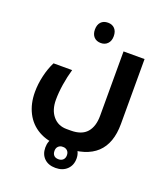

<svg xmlns="http://www.w3.org/2000/svg" viewBox="-178 -765 1118 1278"><g transform="rotate(20 380.5 -126.0)"><path d="M336.9 240.2Q253.4 240.2 191.7 205.1Q129.9 169.9 97.4 106.2Q64.9 42.5 64.9 -40Q64.9 -96.7 78.6 -155.5Q92.3 -214.4 116.2 -261.2H248Q232.4 -207.5 223.1 -148.7Q213.9 -89.8 213.9 -39.1Q213.9 33.7 250.5 76.9Q287.1 120.1 347.2 120.1H377Q454.1 120.1 490.5 78.4Q526.9 36.6 526.9 -39.1V-495.1H675.8V-35.2Q675.8 240.2 380.9 240.2ZM365.2 388.7Q314.9 388.7 285.6 360.1Q256.3 331.5 256.3 283.7Q256.3 235.8 285.6 207.3Q314.9 178.7 365.2 178.7Q414.6 178.7 445.8 207.3Q477.1 235.8 477.1 282.7Q477.1 330.1 446.5 359.4Q416 388.7 365.2 388.7ZM365.2 327.6Q384.8 327.6 397 315.9Q409.2 304.2 409.2 283.7Q409.2 263.2 397 251.5Q384.8 239.7 365.2 239.7Q345.7 239.7 333.5 251.5Q321.3 263.2 321.3 283.7Q321.3 304.2 332.3 315.9Q343.3 327.6 365.2 327.6ZM365.2 -495.6Q334 -495.6 315.9 -514.9Q297.9 -534.2 297.9 -567.4Q297.9 -601.1 315.7 -620.4Q333.5 -639.6 365.2 -639.6Q395.5 -639.6 413.3 -620.6Q431.2 -601.6 431.2 -567.4Q431.2 -534.2 412.8 -514.9Q394.5 -495.6 365.2 -495.6Z"/></g></svg>

Font: Noto Sans Kufi Arabic
Style: Bold
Weight: 700
Designer: Monotype Design team
Foundry: Monotype Imaging Inc.
Version: Version 1.02